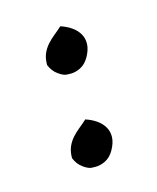

<svg xmlns="http://www.w3.org/2000/svg" viewBox="-56 -309 287 350"><g transform="rotate(-15 88.0 -134.0)"><path d="M46.4 -203.6Q46.4 -216.3 50.3 -225.1Q54.2 -233.9 60.3 -240.7Q66.4 -247.6 73.7 -253.4Q81.1 -259.3 87.9 -265.6Q98.6 -262.2 107.7 -256.1Q116.7 -250 121.8 -241.5Q127 -232.9 126.7 -222.2Q126.5 -211.4 119.1 -198.2Q112.3 -186.5 102.1 -181.6Q92.8 -177.2 84 -177.2Q82.5 -177.2 76.4 -177.5Q70.3 -177.7 60.8 -184.6Q51.3 -191.4 46.4 -203.6ZM46.4 -27.8Q46.4 -40.5 50.3 -49.3Q54.2 -58.1 60.3 -64.9Q66.4 -71.8 73.7 -77.6Q81.1 -83.5 87.9 -89.8Q98.6 -86.4 107.7 -80.3Q116.7 -74.2 121.8 -65.7Q127 -57.1 126.7 -46.4Q126.5 -35.6 119.1 -22.5Q112.3 -10.7 102.1 -5.9Q92.8 -1.5 84 -1.5Q82.5 -1.5 76.4 -1.7Q70.3 -2 60.8 -8.8Q51.3 -15.6 46.4 -27.8Z"/></g></svg>

Font: DimaRavanNevis
Style: regular
Weight: 400
Designer: R.Balvardi
Foundry: Dima Software Group
Version: Version 1.00;May 26, 2019;FontCreator 11.5.0.2427 64-bit